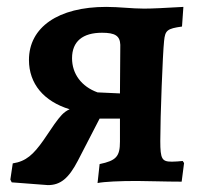

<svg xmlns="http://www.w3.org/2000/svg" viewBox="-20 -525 587 557"><path d="M510 -58C499 -57 489 -56 479 -56C450 -56 445 -63 445 -116C445 -187 452 -369 456 -406C459 -437 465 -442 508 -448L512 -505C460 -502 422 -500 398 -500C362 -500 326 -505 288 -505C149 -505 64 -446 64 -351C64 -282 107 -231 182 -208C164 -200 154 -187 138 -165L106 -118C77 -77 56 -57 17 -51L10 -4L14 4L119 12C155 12 179 -7 206 -59L269 -181H328V-114C328 -71 317 -59 269 -49L263 6C283 2 327 0 377 0C407 0 458 2 507 2L514 -52ZM263 -257C216 -274 189 -311 189 -356C189 -405 220 -430 276 -430C314 -430 328 -421 329 -395L328 -254Z"/></svg>

Font: Alegreya SC
Style: Bold
Weight: 700
Designer: Juan Pablo del Peral
Foundry: Huerta Tipografica
Version: Version 2.007;PS 002.007;hotconv 1.0.88;makeotf.lib2.5.64775